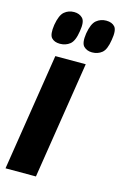

<svg xmlns="http://www.w3.org/2000/svg" viewBox="-138 -813 551 866"><g transform="rotate(15 138.0 -380.5)"><path d="M122 0H-20L66 -547H208ZM221 -606Q197 -606 182 -621Q167 -636 174 -682Q182 -729 201.5 -745Q221 -761 247 -761Q274 -761 287.5 -745.5Q301 -730 293 -684Q286 -637 267 -621.5Q248 -606 221 -606ZM71 -606Q45 -606 31.5 -621Q18 -636 25 -682Q33 -729 52 -745Q71 -761 97 -761Q122 -761 137 -745.5Q152 -730 144 -684Q137 -637 117.5 -621.5Q98 -606 71 -606Z"/></g></svg>

Font: Georama ExtraCondensed ExtraBold
Style: Italic
Weight: 800
Width: 2
Italic angle: -9°
Designer: Jean-Baptiste Levee
Foundry: Production Type
Version: Version 1.000